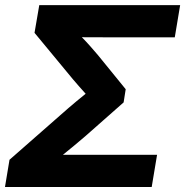

<svg xmlns="http://www.w3.org/2000/svg" viewBox="-36 -748 741 768"><path d="M-16.1 0 2 -108.9 236.8 -314.9Q252.4 -328.1 270.3 -343.3Q288.1 -358.4 306.6 -373Q278.3 -404.3 255.9 -430.7L102.1 -616.7L121.1 -727.5H684.6L663.1 -598.6H416Q384.8 -598.6 353.8 -598.9Q322.8 -599.1 291.5 -599.1Q309.6 -580.6 325.7 -562.3Q341.8 -543.9 356 -527.3L466.8 -391.1L458.5 -338.4L305.7 -203.6Q284.7 -185.1 261.5 -166.3Q238.3 -147.5 215.8 -128.9H592.3L570.8 0Z"/></svg>

Font: Inter Display
Style: Bold Italic
Weight: 700
Italic angle: -9.39999°
Designer: Rasmus Andersson
Foundry: rsms
Version: Version 4.000;git-a52131595